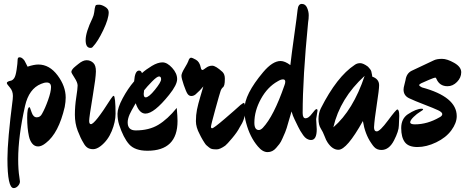

<svg xmlns="http://www.w3.org/2000/svg" viewBox="-20 -751 2379 982"><path d="M45 -243 46 -260Q46 -286 30.5 -303.5Q15 -321 15 -326Q15 -331 21.5 -334Q28 -337 36 -338.5Q44 -340 52 -350.5Q60 -361 65 -395Q70 -429 70 -443.5Q70 -458 79 -458Q88 -458 95 -452Q102 -446 105.5 -440.5Q109 -435 114 -424Q119 -413 121 -410Q154 -421 176 -421Q233 -421 274.5 -365.5Q316 -310 316 -252Q316 -231 311 -204Q280 -70 215 -20Q193 -2 175 -2Q157 -2 145 -16.5Q133 -31 128 -54Q119 -95 119 -149Q119 -203 131 -203Q133 -203 141.5 -177Q150 -151 168 -151Q186 -151 195 -169Q211 -197 226 -239.5Q241 -282 241 -305.5Q241 -329 219 -329Q206 -329 190 -322Q128 -297 108 -209Q73 -53 73 63Q73 118 79 154L82 177Q82 189 72 200Q62 211 50 211Q18 211 18 61Q18 -33 45 -243Z M536 -688Q536 -655 508 -596.5Q480 -538 455 -512Q451 -506 443 -506Q418 -506 418 -546Q418 -586 453 -658Q460 -673 462 -689Q464 -705 464.5 -707.5Q465 -710 465.5 -711.5Q466 -713 466.5 -715.5Q467 -718 467.5 -719.5Q468 -721 469 -722.5Q470 -724 471 -725Q474 -727 487 -727Q500 -727 518 -716Q536 -705 536 -688ZM546 -244Q557 -261 561.5 -261Q566 -261 568.5 -236Q571 -211 571 -169.5Q571 -128 551.5 -80.5Q532 -33 495 -4Q474 12 456.5 12Q439 12 427.5 4.5Q416 -3 407 -20Q392 -44 377.5 -82Q363 -120 363 -164Q363 -208 370 -253Q377 -298 377 -313.5Q377 -329 361 -353.5Q345 -378 345 -383Q345 -388 348.5 -393.5Q352 -399 357.5 -404.5Q363 -410 368.5 -414Q374 -418 381 -424Q404 -443 423 -443Q442 -443 456.5 -430Q471 -417 470.5 -385Q470 -353 455 -264Q436 -150 436 -133Q436 -116 445 -116Q465 -116 546 -244Z M888 -132Q888 20 734 20Q670 20 640.5 -13Q611 -46 589 -114Q581 -140 581 -169.5Q581 -199 607.5 -248.5Q634 -298 666 -335Q670 -390 691 -390Q702 -390 706 -377Q727 -396 757 -414Q787 -432 811 -432Q835 -432 860.5 -404Q886 -376 886 -346.5Q886 -317 845 -266Q768 -170 724 -170Q692 -170 674 -223Q673 -221 664.5 -206.5Q656 -192 652.5 -185Q649 -178 643 -166Q633 -143 633 -125Q633 -84 674 -84Q742 -84 789.5 -112.5Q837 -141 884 -199Q888 -155 888 -132ZM717 -289Q715 -277 715 -271Q715 -253 725 -253Q741 -253 772.5 -292Q804 -331 804 -345.5Q804 -360 793.5 -360Q783 -360 757.5 -334Q732 -308 717 -289Z M1227 -225Q1234 -225 1234 -183.5Q1234 -142 1206 -100Q1194 -76 1167.5 -44.5Q1141 -13 1132 -6Q1105 13 1088.5 13Q1072 13 1064 11Q1056 9 1048.5 2.5Q1041 -4 1036.5 -7.5Q1032 -11 1025.5 -21.5Q1019 -32 1017 -35Q1015 -38 1008 -51Q1001 -64 1001 -65Q982 -100 982 -131.5Q982 -163 987.5 -190.5Q993 -218 1005 -258Q1017 -298 1020 -309Q1005 -290 980 -268Q970 -260 958.5 -260Q947 -260 939.5 -270.5Q932 -281 920 -316Q908 -351 908 -363.5Q908 -376 924 -402.5Q940 -429 943 -438Q948 -456 958 -456Q963 -456 982 -445.5Q1001 -435 1007 -405Q1009 -393 1016 -393Q1019 -393 1033.5 -404Q1048 -415 1065.5 -415Q1083 -415 1118 -383Q1130 -371 1130 -349Q1130 -327 1127.5 -318Q1125 -309 1122 -306Q1113 -299 1108.5 -286.5Q1104 -274 1081.5 -192.5Q1059 -111 1059 -103Q1059 -95 1065 -95Q1073 -95 1129 -143Q1185 -191 1210 -214Q1225 -225 1227 -225Z M1597 -142 1600 -90Q1600 -35 1571 -35Q1548 -35 1531 -59Q1514 -83 1505 -102.5Q1496 -122 1487 -139.5Q1478 -157 1471 -181Q1470 -178 1465 -160L1457 -133Q1445 -89 1438.5 -74.5Q1432 -60 1424.5 -42.5Q1417 -25 1409 -14.5Q1401 -4 1392 6Q1374 27 1348.5 27Q1323 27 1299 -2Q1258 -50 1239 -122Q1230 -152 1230 -191Q1230 -230 1254 -277.5Q1278 -325 1326 -382Q1374 -439 1415 -439Q1437 -439 1465 -418Q1471 -472 1485 -571Q1499 -670 1502 -700.5Q1505 -731 1523.5 -731Q1542 -731 1550.5 -711.5Q1559 -692 1559 -673Q1559 -654 1556 -638Q1528 -352 1528 -173Q1528 -146 1543 -146Q1558 -146 1575.5 -169.5Q1593 -193 1598.5 -193Q1604 -193 1604 -185ZM1439 -333Q1439 -345 1427.5 -345Q1416 -345 1400 -335Q1348 -306 1314.5 -245Q1281 -184 1281 -123Q1281 -86 1304 -86Q1313 -86 1324 -97Q1380 -156 1435 -315Q1439 -325 1439 -333Z M1836 -132Q1754 15 1711 15Q1680 15 1655 -23Q1648 -33 1640 -54.5Q1632 -76 1620.5 -94Q1609 -112 1609 -142.5Q1609 -173 1621 -197Q1703 -359 1794 -419Q1806 -428 1822 -428Q1838 -428 1862 -410Q1876 -396 1879 -386Q1884 -364 1884 -359Q1919 -347 1919 -315Q1919 -293 1907 -215.5Q1895 -138 1893 -100Q1893 -79 1907 -79Q1923 -79 1964.5 -135Q2006 -191 2012 -191Q2022 -191 2022 -158L2020 -109Q2020 -81 1995 -32.5Q1970 16 1931 16Q1907 16 1893 0Q1888 -5 1878 -20Q1847 -65 1836 -132ZM1845 -363Q1719 -248 1685 -100Q1786 -187 1845 -363Z M2269 -310Q2228 -310 2212 -348Q2210 -354 2205.5 -354Q2201 -354 2172.5 -342Q2144 -330 2134 -325Q2124 -320 2124 -315.5Q2124 -311 2138 -304Q2316 -256 2316 -157Q2316 -122 2288.5 -84.5Q2261 -47 2211 -23Q2161 1 2115 1Q2069 1 2050.5 -24Q2032 -49 2032 -96Q2032 -143 2065 -166Q2109 -195 2137 -195Q2144 -195 2144 -191.5Q2144 -188 2128.5 -179Q2113 -170 2095.5 -153Q2078 -136 2078 -125.5Q2078 -115 2102 -115Q2166 -115 2228 -151Q2242 -158 2242 -167.5Q2242 -177 2221 -187Q2200 -197 2150.5 -216Q2101 -235 2072.5 -248.5Q2044 -262 2044 -293Q2044 -302 2048.5 -318.5Q2053 -335 2054 -341Q2059 -376 2085.5 -389Q2112 -402 2200 -443Q2215 -450 2241 -450Q2267 -450 2303 -429.5Q2339 -409 2339 -381.5Q2339 -354 2317.5 -332Q2296 -310 2269 -310Z"/></svg>

Font: Devonshire
Style: Regular
Weight: 400
Designer: Astigmatic (AOETI)
Foundry: Astigmatic (AOETI)
Version: Version 1.001